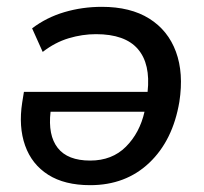

<svg xmlns="http://www.w3.org/2000/svg" viewBox="-20 -533 598 562"><path d="M244 9Q169 9 121 -21.5Q73 -52 53.5 -107Q34 -162 45 -233L50 -264H412Q421 -346 383.5 -389.5Q346 -433 261 -433Q221 -433 181 -421Q141 -409 105 -381L74 -450Q116 -482 168.5 -497.5Q221 -513 278 -513Q362 -513 417 -478.5Q472 -444 495 -381.5Q518 -319 505 -235Q486 -122 417 -56.5Q348 9 244 9ZM244 -63Q308 -63 348.5 -103.5Q389 -144 403 -206H128Q120 -137 149 -100Q178 -63 244 -63Z"/></svg>

Font: Mulish SemiBold
Style: Italic
Weight: 600
Italic angle: -9°
Designer: Vernon Adams
Foundry: Vernon Adams
Version: Version 3.603; ttfautohint (v1.8.3)